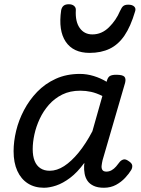

<svg xmlns="http://www.w3.org/2000/svg" viewBox="-20 -867 663 904"><path d="M187 17Q143 17 111 -3.5Q79 -24 61.5 -62.5Q44 -101 44 -155Q44 -201 56 -251Q68 -301 93 -348.5Q118 -396 155 -434.5Q192 -473 242.5 -496Q293 -519 356 -519Q389 -519 421.5 -509Q454 -499 482 -482L483 -486Q488 -504 498 -509.5Q508 -515 527 -515Q557 -515 565.5 -506Q574 -497 569 -477L463 -113Q460 -100 458.5 -87.5Q457 -75 462 -67Q467 -59 481 -59Q494 -59 505.5 -65.5Q517 -72 526.5 -83Q536 -94 544 -105Q551 -113 561 -116Q571 -119 585 -109Q601 -99 602.5 -88.5Q604 -78 598 -67Q588 -50 569.5 -30Q551 -10 526 3.5Q501 17 469 17Q440 17 421 8Q402 -1 392 -15.5Q382 -30 378.5 -49Q375 -68 376 -88Q377 -91 377 -94Q377 -97 377 -100Q344 -55 310 -29.5Q276 -4 244.5 6.5Q213 17 187 17ZM134 -165Q134 -132 143 -109.5Q152 -87 170 -75Q188 -63 214 -63Q248 -63 282 -85Q316 -107 350 -148.5Q384 -190 415 -249L462 -415Q434 -429 409 -434.5Q384 -440 358 -440Q310 -440 273.5 -422Q237 -404 210.5 -374Q184 -344 167 -307.5Q150 -271 142 -234Q134 -197 134 -165ZM402 -618Q325 -618 289.5 -670.5Q254 -723 268 -819Q271 -833 279.5 -840Q288 -847 304 -847Q320 -847 329 -839Q338 -831 337 -819Q334 -765 355.5 -735Q377 -705 415 -705Q459 -705 493 -738.5Q527 -772 545 -815Q553 -833 561 -839Q569 -845 584 -845Q603 -845 612 -836Q621 -827 616 -813Q595 -742 566 -699.5Q537 -657 496.5 -637.5Q456 -618 402 -618Z"/></svg>

Font: Playwrite TZ
Style: Regular
Weight: 400
Designer: Veronika Burian, José Scaglione
Foundry: TypeTogether
Version: Version 1.002